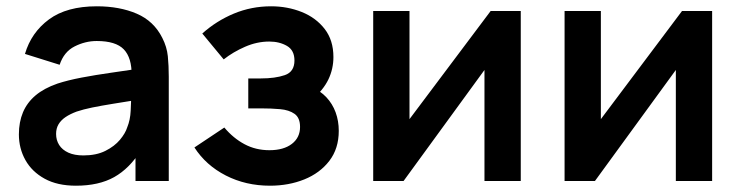

<svg xmlns="http://www.w3.org/2000/svg" viewBox="-20 -575 2352 610"><path d="M221.2 15Q162.3 15 121.9 -7.2Q81.4 -29.4 60.7 -66.5Q40 -103.5 40 -148Q40 -187.2 53 -218.2Q66.1 -249.2 93.1 -272Q120.2 -294.8 162.8 -309.5Q195.7 -320.2 239.2 -328.5Q282.8 -336.8 334.1 -344.1Q385.4 -351.4 441.7 -359.8L398.3 -335.7Q398.8 -391.6 373.4 -418.1Q348 -444.7 287.3 -444.7Q251 -444.7 217 -427.5Q183.1 -410.4 169.5 -369.2L59.3 -403.7Q79.4 -472 135.8 -513.5Q192.2 -555 287.7 -555Q359.8 -555 414.3 -531.6Q468.9 -508.2 495.7 -454.5Q510.2 -426.2 513.2 -396.4Q516.2 -366.7 516.2 -331.3V0H410.5V-117.2L428 -97.8Q391.5 -39.6 342.7 -12.3Q293.9 15 221.2 15ZM245 -81.2Q286 -81.2 314.9 -95.7Q343.8 -110.2 361.2 -131Q378.5 -151.8 384.3 -170.7Q393.8 -193.7 395.2 -223.4Q396.7 -253.1 396.7 -271.7L433.7 -260.5Q378.8 -251.8 339.8 -245.4Q300.8 -239.1 272.9 -233.4Q245.1 -227.7 223.5 -220.5Q202.8 -212.8 188.2 -203Q173.7 -193.1 165.9 -180Q158.2 -166.9 158.2 -149.5Q158.2 -129.8 168 -114.3Q177.9 -98.8 197.2 -90Q216.5 -81.2 245 -81.2Z M837.8 15Q760.8 15 697.5 -17.4Q634.2 -49.8 597.7 -106.5L692.7 -169.8Q721.4 -135.7 757 -116.8Q792.5 -97.8 836 -97.8Q881.2 -97.8 907.3 -117.9Q933.3 -137.9 933.3 -171.7Q933.3 -200.9 915.8 -213.3Q898.3 -225.7 869.8 -228.2Q841.3 -230.7 808.8 -230.7H768.8V-325.8H808.7Q854.2 -325.8 884.8 -336.3Q915.5 -346.8 915.5 -382.8Q915.5 -415.4 891.6 -429.2Q867.7 -443 835.5 -443Q796.5 -443 758.5 -426.4Q720.4 -409.8 690.7 -386.3L622.7 -468.5Q667.2 -508.5 723 -531.8Q778.8 -555 841.3 -555Q893.3 -555 938.6 -536.9Q983.8 -518.8 1011.6 -482.9Q1039.3 -447 1039.3 -393.8Q1039.3 -356.1 1023.3 -322.6Q1007.2 -289.1 971.7 -258.8L969.8 -298Q997.4 -286.7 1016.8 -266.1Q1036.2 -245.5 1046.3 -218.1Q1056.3 -190.8 1056.3 -159.3Q1056.3 -103 1026.4 -64Q996.5 -25.1 946.8 -5Q897.1 15 837.8 15Z M1634.5 -540V0H1519.2V-352.7L1262.2 0H1165.7V-540H1281V-196.5L1538.8 -540Z M2242.5 -540V0H2127.2V-352.7L1870.2 0H1773.7V-540H1889V-196.5L2146.8 -540Z"/></svg>

Font: Manrope ExtraLight
Style: Regular
Weight: 200
Designer: Mikhail Sharanda
Foundry: Mikhail Sharanda
Version: Version 4.505